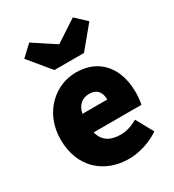

<svg xmlns="http://www.w3.org/2000/svg" viewBox="-187 -873 899 991"><g transform="rotate(-30 263.0 -377.0)"><path d="M290 12C346 12 418 -8 472 -46L416 -148C380 -128 348 -118 314 -118C258 -118 214 -138 198 -198H483C486 -210 490 -240 490 -270C490 -404 420 -512 272 -512C150 -512 32 -412 32 -250C32 -84 144 12 290 12ZM196 -310C206 -360 238 -382 276 -382C328 -382 344 -348 344 -310ZM184 -578H360L466 -706L402 -766L274 -682H270L142 -766L78 -706Z"/></g></svg>

Font: Giro Sans Black
Style: Regular
Weight: 900
Designer: Paul D. Hunt
Foundry: Adobe Systems Incorporated
Version: Version 1.000;PS 1.0;hotconv 1.0.88;makeotf.lib2.5.647800